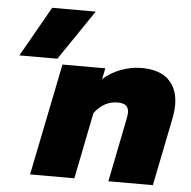

<svg xmlns="http://www.w3.org/2000/svg" viewBox="-52 -769 818 821"><g transform="rotate(5 357.5 -359.0)"><path d="M139 -718H326L180 -503H17ZM204 -480H388L378 -433Q412 -463 456 -479Q500 -495 543 -495Q620 -495 659.5 -456.5Q699 -418 699 -350Q699 -325 694 -298L634 0H443L497 -270Q501 -292 501 -299Q501 -319 490 -329Q479 -339 453 -339Q395 -339 354 -285L297 0H107Z"/></g></svg>

Font: Readiness ExtraBold
Style: Italic
Weight: 800
Italic angle: -12°
Designer: Katatrad Team
Foundry: CadsonDemak
Version: Version 1.00;January 16, 2020;FontCreator 12.0.0.2550 64-bit